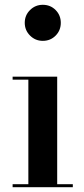

<svg xmlns="http://www.w3.org/2000/svg" viewBox="-20 -779 351 799"><path d="M158 -609Q127 -609 105 -631Q83 -653 83 -684Q83 -715.5 105 -737.2Q127 -759 158 -759Q190 -759 211.5 -737.2Q233 -715.5 233 -684Q233 -652.5 211.5 -630.8Q190 -609 158 -609ZM218 -460V-12.5H283V0H32.5V-12.5H98V-447.5H32.5V-460Z"/></svg>

Font: Bodoni Moda 18pt SemiBold
Style: Regular
Weight: 600
Designer: Owen Earl
Foundry: indestructible type
Version: Version 2.005